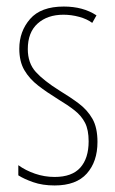

<svg xmlns="http://www.w3.org/2000/svg" viewBox="-20 -557 352 587"><path d="M278 -123Q278 -63 245.5 -26.5Q213 10 147 10Q110 10 81.5 0Q53 -10 36 -21V-52Q58 -36 87 -26Q116 -16 147 -16Q200 -16 225.5 -44.5Q251 -73 251 -125Q251 -160 240 -181.5Q229 -203 208 -219.5Q187 -236 157 -254Q123 -275 96.5 -295.5Q70 -316 54.5 -342.5Q39 -369 39 -408Q39 -461 72 -499Q105 -537 175 -537Q234 -537 275 -510L262 -487Q246 -499 222 -505.5Q198 -512 174 -512Q125 -512 95 -485Q65 -458 65 -407Q65 -364 89.5 -337Q114 -310 162 -280Q195 -260 221 -240.5Q247 -221 262.5 -194Q278 -167 278 -123Z"/></svg>

Font: Noto Sans Lao UI ExtCond Thin
Style: Regular
Weight: 100
Width: 2
Designer: Monotype Design Team
Foundry: Monotype Imaging Inc.
Version: Version 2.000; ttfautohint (v1.8.4.7-5d5b)